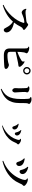

<svg xmlns="http://www.w3.org/2000/svg" viewBox="2076 -2883 848 5040"><g transform="rotate(90 2500.0 -363.0)"><path d="M117 -12Q111 -15 108.5 -21Q106 -27 109 -32Q186 -65 260.5 -121Q335 -177 399 -247Q463 -317 509.5 -393.5Q556 -470 578 -545Q588 -580 558 -578Q503 -574 455 -560.5Q407 -547 376 -532Q353 -521 336.5 -514.5Q320 -508 306 -508Q280 -508 253 -535Q234 -553 224 -576Q214 -599 209 -621Q214 -636 227 -630Q243 -617 264.5 -612Q286 -607 320 -609Q342 -611 378.5 -614.5Q415 -618 453.5 -622.5Q492 -627 520 -630Q551 -633 571 -643Q591 -653 601 -665Q613 -677 625.5 -678Q638 -679 648 -671Q662 -663 682 -648.5Q702 -634 722 -618Q742 -602 755 -589Q768 -576 762.5 -559.5Q757 -543 737 -538Q721 -534 707 -519.5Q693 -505 683 -485Q636 -387 572 -307Q628 -296 678 -276.5Q728 -257 765 -229.5Q802 -202 819 -164Q839 -119 827.5 -87Q816 -55 793 -44Q774 -35 755 -39.5Q736 -44 725 -65Q699 -116 674 -154.5Q649 -193 619.5 -223.5Q590 -254 548 -279Q465 -184 357 -118Q249 -52 117 -12Z M1433 -40Q1345 -40 1298.5 -75Q1252 -110 1252 -192V-584Q1252 -617 1249 -637Q1246 -657 1237 -667Q1229 -677 1208 -683Q1200 -694 1210 -703Q1247 -711 1290 -700Q1333 -689 1364 -664Q1378 -652 1378.5 -638.5Q1379 -625 1371 -614Q1361 -597 1354.5 -563Q1348 -529 1345 -485.5Q1342 -442 1341 -395Q1379 -408 1421 -426Q1463 -444 1502 -464Q1541 -484 1569 -503Q1588 -517 1595 -533Q1602 -549 1589 -569Q1589 -584 1603 -584Q1635 -571 1669 -542Q1703 -513 1724 -481Q1738 -462 1732 -442.5Q1726 -423 1703 -423Q1679 -423 1638 -414Q1598 -406 1544.5 -394.5Q1491 -383 1437 -371.5Q1383 -360 1340 -350V-206Q1340 -163 1362 -148.5Q1384 -134 1429 -134Q1494 -134 1557.5 -143Q1621 -152 1666 -169Q1684 -177 1710 -168Q1734 -161 1750.5 -150Q1767 -139 1777 -128Q1796 -104 1786.5 -81.5Q1777 -59 1736 -54Q1710 -51 1672.5 -48.5Q1635 -46 1592.5 -44Q1550 -42 1508.5 -41Q1467 -40 1433 -40ZM1836 -546Q1796 -546 1767 -575Q1738 -604 1738 -644Q1738 -685 1767 -714Q1796 -743 1836 -743Q1877 -743 1906 -714Q1935 -685 1935 -644Q1935 -604 1906 -575Q1877 -546 1836 -546ZM1836 -581Q1862 -581 1880 -600Q1898 -619 1898 -644Q1898 -670 1880 -689Q1862 -708 1836 -708Q1811 -708 1793 -689Q1775 -670 1775 -644Q1775 -619 1793 -600Q1811 -581 1836 -581Z M2322 41Q2315 39 2313 33Q2311 27 2313 21Q2372 -9 2421 -46.5Q2470 -84 2505.5 -141Q2541 -198 2560 -283Q2579 -368 2579 -492Q2579 -542 2578 -593.5Q2577 -645 2574 -676Q2570 -708 2561 -721.5Q2552 -735 2530 -736Q2520 -746 2529 -757Q2561 -770 2606.5 -766Q2652 -762 2692 -730Q2704 -721 2707 -708Q2710 -695 2702 -683Q2692 -667 2689 -641.5Q2686 -616 2686 -565V-470Q2686 -349 2659.5 -263.5Q2633 -178 2584 -120Q2535 -62 2468.5 -24Q2402 14 2322 41ZM2354 -261Q2336 -261 2321 -274.5Q2306 -288 2298 -309Q2290 -330 2293 -353Q2295 -369 2296 -405.5Q2297 -442 2297 -485Q2296 -523 2295 -560.5Q2294 -598 2292 -618Q2290 -650 2282 -661.5Q2274 -673 2259 -676Q2255 -679 2252 -683Q2249 -687 2246 -690Q2245 -695 2250 -700Q2278 -714 2314.5 -711.5Q2351 -709 2385 -686Q2413 -669 2401 -633Q2394 -615 2394 -579Q2394 -554 2395.5 -521.5Q2397 -489 2399 -455Q2401 -421 2403 -392Q2405 -369 2406 -352Q2407 -335 2407 -328Q2407 -306 2390.5 -283.5Q2374 -261 2354 -261Z M3282 8Q3271 3 3277 -7Q3363 -39 3436 -93.5Q3509 -148 3563 -223Q3617 -298 3645 -390Q3659 -431 3649 -452Q3643 -467 3625 -475Q3620 -485 3629 -490Q3660 -495 3695.5 -480.5Q3731 -466 3758 -439Q3783 -413 3755 -390Q3745 -382 3737.5 -368.5Q3730 -355 3716 -323Q3674 -225 3605.5 -159Q3537 -93 3453.5 -53Q3370 -13 3282 8ZM3344 -265Q3331 -261 3317.5 -266.5Q3304 -272 3299 -291Q3289 -327 3272 -360Q3255 -393 3229 -416Q3225 -427 3237 -429Q3263 -426 3291 -416.5Q3319 -407 3342 -390.5Q3365 -374 3374 -347Q3385 -316 3374 -294Q3363 -272 3344 -265ZM3501 -330Q3488 -326 3474.5 -332Q3461 -338 3457 -357Q3449 -394 3433.5 -427Q3418 -460 3393 -486Q3392 -491 3395 -494.5Q3398 -498 3402 -498Q3426 -494 3454 -482.5Q3482 -471 3504.5 -452.5Q3527 -434 3534 -408Q3542 -378 3530.5 -357.5Q3519 -337 3501 -330Z M4210 -4Q4196 -12 4203 -25Q4317 -67 4414 -140Q4511 -213 4583.5 -313Q4656 -413 4694 -535Q4711 -589 4699 -619Q4695 -629 4687 -637Q4679 -645 4666 -649Q4660 -662 4672 -669Q4713 -674 4761 -655Q4809 -636 4844 -600Q4861 -582 4859.5 -566Q4858 -550 4841 -536Q4826 -525 4816.5 -506.5Q4807 -488 4788 -446Q4745 -348 4682.5 -274.5Q4620 -201 4543.5 -148Q4467 -95 4382 -60Q4297 -25 4210 -4ZM4292 -369Q4275 -362 4257.5 -370.5Q4240 -379 4232 -404Q4219 -452 4195.5 -495.5Q4172 -539 4138 -570Q4135 -584 4149 -588Q4184 -584 4222 -571.5Q4260 -559 4290.5 -536.5Q4321 -514 4332 -479Q4346 -436 4331.5 -407Q4317 -378 4292 -369ZM4501 -456Q4483 -449 4465 -457.5Q4447 -466 4442 -491Q4432 -540 4411 -584.5Q4390 -629 4358 -663Q4357 -670 4360.5 -674.5Q4364 -679 4370 -680Q4402 -674 4439 -658.5Q4476 -643 4505.5 -618.5Q4535 -594 4545 -559Q4556 -519 4541 -491.5Q4526 -464 4501 -456Z"/></g></svg>

Font: Zen Old Mincho Black
Style: Regular
Weight: 900
Designer: Yoshimichi Ohira
Foundry: Positype
Version: Version 1.001